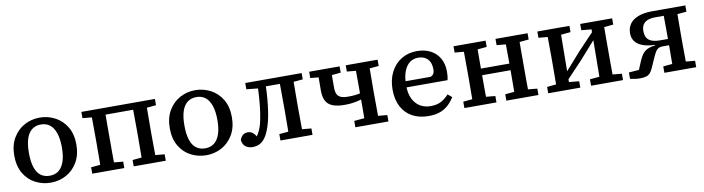

<svg xmlns="http://www.w3.org/2000/svg" viewBox="-27 -1001 5535 1509"><g transform="rotate(-10 2741.0 -246.5)"><path d="M292 13Q226 13 169 -16.5Q112 -46 78 -104Q44 -162 44 -245Q44 -328 78.5 -386.5Q113 -445 169.5 -475.5Q226 -506 292 -506Q357 -506 414 -476Q471 -446 505.5 -388.5Q540 -331 540 -248Q540 -165 505.5 -106.5Q471 -48 414.5 -17.5Q358 13 292 13ZM292 -42Q334 -42 363 -64Q392 -86 408 -131Q424 -176 424 -245Q424 -314 408 -360Q392 -406 363 -428.5Q334 -451 292 -451Q250 -451 220.5 -428.5Q191 -406 176 -361Q161 -316 161 -247Q161 -177 176 -131.5Q191 -86 220.5 -64Q250 -42 292 -42Z M696 0Q697 -30 697 -67.5Q697 -105 697.5 -144Q698 -183 698 -218V-275Q698 -310 697.5 -349Q697 -388 697 -426Q697 -464 696 -493H807Q807 -464 806.5 -426Q806 -388 806 -349Q806 -310 806 -275V-218Q806 -183 806 -144Q806 -105 806.5 -67.5Q807 -30 807 0ZM1026 0Q1027 -30 1027 -67.5Q1027 -105 1027.5 -144Q1028 -183 1028 -218V-275Q1028 -310 1027.5 -349Q1027 -388 1027 -426Q1027 -464 1026 -493H1137Q1136 -464 1136 -426Q1136 -388 1135.5 -349Q1135 -310 1135 -275V-218Q1135 -183 1135.5 -144Q1136 -105 1136 -67.5Q1136 -30 1137 0ZM623 0V-51L733 -61H773L879 -51V0ZM954 0V-51L1063 -61H1103L1210 -51V0ZM623 -443V-493H748V-433H733ZM1085 -433V-493H1210V-443L1103 -433ZM772 -439V-493H1061V-439Z M1533 13Q1467 13 1410 -16.5Q1353 -46 1319 -104Q1285 -162 1285 -245Q1285 -328 1319.5 -386.5Q1354 -445 1410.5 -475.5Q1467 -506 1533 -506Q1598 -506 1655 -476Q1712 -446 1746.5 -388.5Q1781 -331 1781 -248Q1781 -165 1746.5 -106.5Q1712 -48 1655.5 -17.5Q1599 13 1533 13ZM1533 -42Q1575 -42 1604 -64Q1633 -86 1649 -131Q1665 -176 1665 -245Q1665 -314 1649 -360Q1633 -406 1604 -428.5Q1575 -451 1533 -451Q1491 -451 1461.5 -428.5Q1432 -406 1417 -361Q1402 -316 1402 -247Q1402 -177 1417 -131.5Q1432 -86 1461.5 -64Q1491 -42 1533 -42Z M1901 13Q1868 13 1845.5 -4.5Q1823 -22 1819 -58Q1828 -82 1843 -95Q1858 -108 1883 -108Q1905 -108 1921.5 -95.5Q1938 -83 1953 -54L1944 -52H1947L1941 -55Q1959 -79 1969.5 -101.5Q1980 -124 1989 -155Q1999 -195 2006.5 -246.5Q2014 -298 2018.5 -360Q2023 -422 2024 -493H2088Q2087 -439 2084 -388Q2081 -337 2075.5 -290Q2070 -243 2062 -200.5Q2054 -158 2042 -123Q2025 -72 2004.5 -42.5Q1984 -13 1959 0Q1934 13 1901 13ZM1931 -443V-493H2043V-433H2028ZM2046 -439V-493H2232V-439ZM2125 0V-51L2234 -61H2274L2381 -51V0ZM2197 0Q2198 -31 2198 -68Q2198 -105 2198.5 -144Q2199 -183 2199 -218V-275Q2199 -310 2198.5 -349Q2198 -388 2198 -426Q2198 -464 2197 -493H2308Q2307 -464 2307 -426Q2307 -388 2306.5 -349Q2306 -310 2306 -275V-218Q2306 -183 2306.5 -144Q2307 -105 2307 -68Q2307 -31 2308 0ZM2256 -433V-493H2381V-443L2274 -433Z M2672 -188Q2613 -188 2576 -202.5Q2539 -217 2522.5 -248.5Q2506 -280 2506 -330Q2506 -371 2506.5 -411.5Q2507 -452 2507 -493H2613Q2613 -469 2612.5 -444Q2612 -419 2612 -392.5Q2612 -366 2612 -336Q2612 -303 2621.5 -283.5Q2631 -264 2652.5 -255.5Q2674 -247 2710 -247Q2740 -247 2763.5 -249.5Q2787 -252 2805.5 -256.5Q2824 -261 2840 -268V-220Q2818 -211 2793 -204Q2768 -197 2738.5 -192.5Q2709 -188 2672 -188ZM2804 0Q2804 -30 2804.5 -67.5Q2805 -105 2805 -144Q2805 -183 2805 -218V-275Q2805 -310 2805 -349Q2805 -388 2804.5 -426Q2804 -464 2804 -493H2915Q2914 -464 2914 -426Q2914 -388 2913.5 -349Q2913 -310 2913 -275V-218Q2913 -183 2913.5 -144Q2914 -105 2914 -67.5Q2914 -30 2915 0ZM2441 -443V-493H2684V-443L2578 -433H2540ZM2723 0V-51L2838 -61H2878L2987 -51V0ZM2733 -443V-493H2987V-443L2881 -433H2841Z M3307 13Q3231 13 3176 -17.5Q3121 -48 3091.5 -105Q3062 -162 3062 -240Q3062 -319 3092.5 -379Q3123 -439 3177.5 -472.5Q3232 -506 3302 -506Q3365 -506 3411 -481.5Q3457 -457 3482.5 -412.5Q3508 -368 3508 -306Q3508 -287 3506 -269.5Q3504 -252 3501 -239H3127V-288H3373Q3393 -296 3399.5 -309Q3406 -322 3406 -341Q3406 -378 3393.5 -403Q3381 -428 3357.5 -440.5Q3334 -453 3302 -453Q3266 -453 3237 -432.5Q3208 -412 3190.5 -368Q3173 -324 3173 -253Q3173 -191 3193.5 -148.5Q3214 -106 3250.5 -83.5Q3287 -61 3336 -61Q3386 -61 3420 -79.5Q3454 -98 3481 -129L3514 -101Q3493 -68 3465.5 -42Q3438 -16 3399.5 -1.5Q3361 13 3307 13Z M3665 0Q3666 -30 3666 -67.5Q3666 -105 3666.5 -144Q3667 -183 3667 -218V-275Q3667 -310 3666.5 -349Q3666 -388 3666 -426Q3666 -464 3665 -493H3776Q3776 -464 3775.5 -426Q3775 -388 3775 -349Q3775 -310 3775 -275V-238Q3775 -194 3775 -150.5Q3775 -107 3775.5 -68.5Q3776 -30 3776 0ZM4000 0Q4001 -31 4001 -69Q4001 -107 4001.5 -150.5Q4002 -194 4002 -238V-275Q4002 -310 4001.5 -349Q4001 -388 4001 -426Q4001 -464 4000 -493H4111Q4111 -464 4110.5 -426Q4110 -388 4110 -349Q4110 -310 4110 -275V-218Q4110 -183 4110 -144Q4110 -105 4110.5 -67.5Q4111 -30 4111 0ZM3593 0V-51L3702 -61H3742L3849 -51V0ZM3593 -443V-493H3849V-443L3742 -433H3702ZM3928 0V-51L4037 -61H4077L4184 -51V0ZM3928 -443V-493H4184V-443L4077 -433H4037ZM3741 -230V-283H4035V-230Z M4262 0V-51L4370 -61H4411L4518 -51V0ZM4604 0V-51L4710 -61H4751L4859 -51V0ZM4334 0Q4335 -30 4335 -67.5Q4335 -105 4335.5 -144Q4336 -183 4336 -218V-275Q4336 -310 4335.5 -349Q4335 -388 4335 -426Q4335 -464 4334 -493H4442L4437 0ZM4416 -58 4394 -116H4413L4560 -282L4707 -437L4726 -377H4708L4562 -212ZM4680 0 4685 -493H4786Q4786 -464 4785.5 -426Q4785 -388 4785 -349Q4785 -310 4785 -275V-218Q4785 -183 4785 -144Q4785 -105 4785.5 -67.5Q4786 -30 4786 0ZM4262 -443V-493H4518V-443L4412 -433H4371ZM4604 -443V-493H4859V-443L4752 -433H4711Z M5180 -493H5443V-443L5334 -433L5304 -442H5193Q5138 -442 5110.5 -419.5Q5083 -397 5083 -352Q5083 -302 5111.5 -279.5Q5140 -257 5198 -257H5295V-207H5213Q5192 -207 5179 -200.5Q5166 -194 5157 -180Q5148 -166 5137 -143L5098 -55Q5088 -32 5076 -17.5Q5064 -3 5044.5 3.5Q5025 10 4994 10Q4971 10 4951 6.5Q4931 3 4915 0V-51L5032 -60L4984 -29L5027 -131Q5041 -163 5058 -182.5Q5075 -202 5099.5 -212Q5124 -222 5156 -225L5153 -229Q5095 -231 5055.5 -246Q5016 -261 4996.5 -288Q4977 -315 4977 -353Q4977 -394 4998.5 -425.5Q5020 -457 5065.5 -475Q5111 -493 5180 -493ZM5261 0Q5262 -31 5262 -68Q5262 -105 5262.5 -144Q5263 -183 5263 -218V-262Q5263 -304 5262.5 -345.5Q5262 -387 5262 -425.5Q5262 -464 5261 -493H5371Q5370 -464 5370 -426Q5370 -388 5369.5 -349Q5369 -310 5369 -275V-218Q5369 -183 5369.5 -144Q5370 -105 5370 -68Q5370 -31 5371 0ZM5189 0V-51L5297 -61H5337L5443 -51V0Z"/></g></svg>

Font: Source Serif 4 Medium
Style: Regular
Weight: 500
Designer: Frank Grießhammer
Foundry: Adobe Systems Incorporated
Version: Version 4.004;hotconv 1.0.116;makeotfexe 2.5.65601